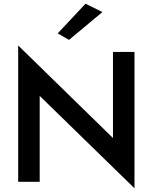

<svg xmlns="http://www.w3.org/2000/svg" viewBox="-20 -980 822 1035"><path d="M589 -700H705V35L194 -463V0H78V-735L589 -236ZM532 -915 352 -765 291 -800 441 -960Z"/></svg>

Font: Renner* Medium
Style: Medium
Weight: 500
Version: Version 003.000 ; ttfautohint (v0.97) -l 8 -r 50 -G 200 -x 1